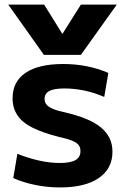

<svg xmlns="http://www.w3.org/2000/svg" viewBox="-20 -810 547 840"><path d="M16 -790H173L252 -663H254L334 -790H491L334 -570H172ZM243 10Q187 10 133.5 -1Q80 -12 38 -31L56 -137Q104 -118 151 -107.5Q198 -97 242 -97Q288 -97 310 -109.5Q332 -122 332 -149Q332 -165 324 -175.5Q316 -186 295.5 -194.5Q275 -203 238 -211Q167 -229 122 -251.5Q77 -274 56 -306Q35 -338 35 -380Q35 -453 92 -491.5Q149 -530 257 -530Q309 -530 358 -520.5Q407 -511 454 -491L436 -386Q392 -405 348 -414Q304 -423 262 -423Q217 -423 196 -412Q175 -401 175 -377Q175 -363 183.5 -352.5Q192 -342 212 -333.5Q232 -325 266 -318Q320 -305 358.5 -289Q397 -273 422 -252Q447 -231 459.5 -205Q472 -179 472 -146Q472 -72 412 -31Q352 10 243 10Z"/></svg>

Font: M PLUS 2
Style: Bold
Weight: 700
Designer: Coji Morishita
Foundry: UNDERFOREST DESIGN
Version: Version 1.001